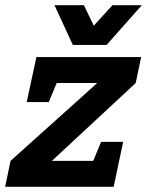

<svg xmlns="http://www.w3.org/2000/svg" viewBox="-51 -720 567 740"><path d="M493 -500 472 -400 149 -100H408L387 0H-31.3L-10.3 -100L323.7 -400H70.3L91.3 -500ZM423.7 -173.3 387 0H267L338.7 -173.3ZM52 -326.7 89.3 -500H209.3L137 -326.7ZM243 -546.7 382.3 -700H495.7L359.7 -546.7ZM346.3 -546.7H229.7L159 -700H272.3Z"/></svg>

Font: Epunda Slab Light
Style: Italic
Weight: 300
Italic angle: -12°
Designer: Simon Atzbach
Foundry: typofactur
Version: Version 1.102